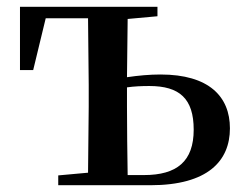

<svg xmlns="http://www.w3.org/2000/svg" viewBox="-20 -547 716 567"><path d="M152 0H424C594 0 659 -72 659 -168C659 -262 597 -327 454 -327C422 -327 389 -324 355 -319L357 -491L445 -499V-527H39V-340H78L115 -493H240L242 -296V-232L240 -37L152 -29ZM355 -289C376 -292 398 -293 421 -293C510 -293 552 -256 552 -164C552 -71 503 -30 405 -30H357C356 -87 355 -175 355 -232Z"/></svg>

Font: Noto Serif HK SemiBold
Style: Regular
Weight: 600
Designer: Ryoko NISHIZUKA 西塚涼子 (kana & ideographs); Frank Grießhammer (Latin, Greek & Cyrillic); Wenlong ZHANG 张文龙 (bopomofo); San
Foundry: Adobe
Version: Version 2.001;hotconv 1.1.0;makeotfexe 2.6.0